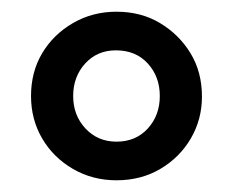

<svg xmlns="http://www.w3.org/2000/svg" viewBox="-20 -736 397 328"><path d="M179 -428Q138 -428 104.5 -447.5Q71 -467 52 -499.5Q33 -532 33 -572Q33 -613 52 -645Q71 -677 104.5 -696.5Q138 -716 179 -716Q221 -716 253.5 -696.5Q286 -677 305.5 -645Q325 -613 325 -571Q325 -532 306 -499.5Q287 -467 254 -447.5Q221 -428 179 -428ZM179 -494Q212 -494 232.5 -516.5Q253 -539 253 -572Q253 -605 232.5 -627.5Q212 -650 178 -650Q146 -650 125.5 -627.5Q105 -605 105 -572Q105 -539 126 -516.5Q147 -494 179 -494Z"/></svg>

Font: Nunito Sans 10pt Condensed
Style: Bold
Weight: 700
Width: 3
Designer: Vernon Adams
Foundry: Vernon Adams
Version: Version 3.101;gftools[0.9.27]